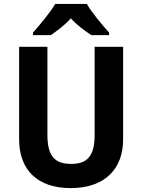

<svg xmlns="http://www.w3.org/2000/svg" viewBox="-20 -954 728 984"><path d="M425 -934H263C239 -892 183 -825 149 -787V-774H240C270 -794 311 -824 343 -860C375 -824 417 -795 448 -774H539V-787C502 -828 451 -889 425 -934ZM611 -239V-714H465V-263C465 -156 429 -114 345 -114C264 -114 223 -150 223 -262V-714H78V-240C78 -85 170 10 342 10C521 10 611 -92 611 -239Z"/></svg>

Font: Noto Sans Malayalam SemiCondensed
Style: Bold
Weight: 700
Width: 4
Designer: Jelle Bosma - Monotype Design Team
Foundry: Monotype Imaging Inc.
Version: Version 2.104